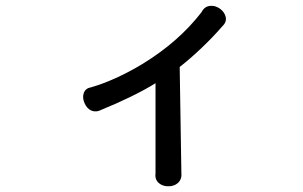

<svg xmlns="http://www.w3.org/2000/svg" viewBox="-20 -655 1040 660"><path d="M292 -354.5Q273.4 -351.6 267.6 -334Q262.7 -318.4 270.5 -300.8Q278.3 -282.2 293 -275.4Q310.5 -267.6 330.1 -278.3Q380.9 -298.8 430.7 -323.2Q482.4 -348.6 514.6 -369.1V-58.6Q511.7 -38.1 526.4 -25.4Q539.1 -14.6 558.6 -14.6Q578.1 -14.6 590.8 -25.4Q605.5 -38.1 603.5 -59.6L597.7 -424.8Q632.8 -452.1 672.9 -490.2Q713.9 -529.3 744.1 -564.5Q759.8 -579.1 755.9 -596.7Q752 -613.3 736.3 -625Q719.7 -636.7 702.1 -634.8Q682.6 -632.8 672.9 -613.3Q593.8 -510.7 468.8 -434.6Q376 -378.9 292 -354.5Z"/></svg>

Font: Gungsuh
Style: Regular
Weight: 400
Version: Version 2.21